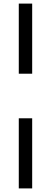

<svg xmlns="http://www.w3.org/2000/svg" viewBox="-20 -828 284 1068"><path d="M84.5 -418V-808H159V-418ZM84.5 220V-170H159V220Z"/></svg>

Font: Encode Sans
Style: Regular
Weight: 400
Designer: Multiple Designers
Foundry: Impallari Type
Version: Version 3.002; ttfautohint (v1.8.3) -l 8 -r 50 -G 200 -x 14 